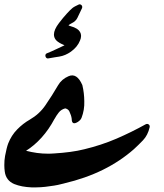

<svg xmlns="http://www.w3.org/2000/svg" viewBox="-24 -850 744 871"><path d="M350.1 -461.4Q357.9 -428.7 358.4 -391.1Q359.9 -351.6 345.7 -314.9V-315.4Q342.3 -305.7 329.1 -296.9Q301.3 -279.8 301.3 -311Q300.3 -319.3 297.6 -327.4Q294.9 -335.4 291 -343.8Q286.1 -355 272 -358.4Q253.4 -353.5 242.7 -339.8Q231.9 -326.2 223.1 -310.1V-310.5Q197.8 -262.7 164.8 -226.1Q131.8 -189.5 94.2 -166Q118.7 -159.7 143.6 -156.2Q168.5 -152.8 194.8 -152.8Q201.2 -152.8 207.3 -153.1Q213.4 -153.3 220.2 -153.8Q260.3 -156.2 294.7 -160.9Q329.1 -165.5 358.4 -172.9Q435.5 -191.4 504.2 -220.9Q572.8 -250.5 636.7 -286.1Q644.5 -290 650.6 -285.4Q656.7 -280.8 654.8 -272.5Q650.9 -254.9 643.1 -239.7Q635.3 -224.6 624.5 -213.4Q614.7 -203.1 604.2 -192.9Q593.8 -182.6 583.5 -173.3Q521.5 -118.7 442.9 -79.8Q364.3 -41 267.1 -18.1H267.6Q254.9 -14.6 238.8 -11.2Q222.7 -7.8 202.6 -5.4Q181.6 -2 160.9 -0.7Q140.1 0.5 118.2 0Q96.2 -1 76.9 -4.6Q57.6 -8.3 40.5 -15.1Q2.9 -31.2 -2.4 -71.8Q-3.4 -78.6 -3.9 -85.9Q-4.4 -93.3 -4.4 -100.6Q-4.4 -111.3 -3.7 -121.8Q-2.9 -132.3 -1 -142.6Q2.4 -160.6 5.9 -174.8Q9.3 -189 13.2 -199.2Q27.8 -236.3 54 -262.9Q80.1 -289.6 110.8 -307.1Q154.8 -332.5 182.1 -372.6Q197.3 -394.5 211.4 -417Q225.6 -439.5 239.3 -462.9Q255.4 -490.7 286.1 -503.9Q324.7 -521.5 349.6 -463.9ZM327.1 -769Q323.2 -760.7 316.4 -754.6Q309.6 -748.5 300.3 -744.1Q297.9 -742.7 293.5 -740.2Q289.1 -737.8 286.6 -735.4Q290 -732.9 295.9 -731.4Q304.7 -729 311.8 -726.1Q318.8 -723.1 325.2 -719.2Q343.8 -706.5 343.8 -687Q343.8 -681.6 342.5 -676.5Q341.3 -671.4 338.9 -666Q327.6 -637.2 297.9 -615.7Q272.5 -597.7 245.1 -593.3Q234.9 -591.8 224.6 -590.1Q214.4 -588.4 203.1 -586.4L194.8 -585Q189.9 -584 186.8 -586.9Q183.6 -589.8 182.4 -593.8Q181.2 -597.7 182.4 -601.8Q183.6 -606 188 -607.9L209 -616.7Q223.1 -623.5 238.8 -630.4Q254.4 -637.2 268.6 -644.5Q266.6 -646 264.6 -646.5Q258.8 -648.9 253.9 -651.4Q249 -653.8 244.1 -656.7H244.6Q220.7 -670.4 220.7 -693.8Q220.7 -715.3 243.7 -745.6Q263.2 -771 279.1 -788.3Q294.9 -805.7 305.2 -814Q310.1 -817.9 317.1 -821.5Q324.2 -825.2 332.5 -829.1Q336.4 -831.1 339.8 -830.1Q343.3 -829.1 345.7 -826.7Q348.1 -824.2 348.9 -820.6Q349.6 -816.9 348.1 -813Z"/></svg>

Font: Aref Ruqaa
Style: Bold
Weight: 700
Designer: Abdullah Aref
Version: Version 1.002